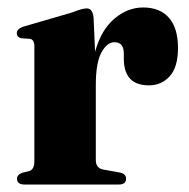

<svg xmlns="http://www.w3.org/2000/svg" viewBox="-20 -494 506 514"><path d="M230.5 -447.5 234.5 -355.5Q251 -414.5 286.5 -444.2Q322 -474 363 -474Q408 -474 432.2 -446.5Q456.5 -419 456.5 -365.5Q456.5 -314.5 434.5 -290Q412.5 -265.5 378.5 -265.5Q313 -265.5 311.5 -334V-352.5Q310.5 -381 286.5 -381Q266.5 -381 251.5 -353.5Q236.5 -326 236.5 -266V-65.5Q236.5 -43.5 257 -40L301.5 -32Q317.5 -28.5 317.5 -15.5Q317.5 0 297.5 0H46Q25.5 0 25.5 -15.5Q25.5 -26 39.5 -31.5L58 -36Q72 -40 72 -62.5V-370.5Q72 -388 60 -390L37 -391.5Q25 -394.5 25 -405.5Q25 -416.5 42 -422.5L172.5 -460.5Q190.5 -467.5 198.8 -469.5Q207 -471.5 212.5 -471.5Q227.5 -471.5 230.5 -447.5Z"/></svg>

Font: Fraunces 72pt S000
Style: Bold
Weight: 700
Version: Version 1.000; ttfautohint (v1.8.3)